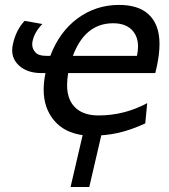

<svg xmlns="http://www.w3.org/2000/svg" viewBox="-20 -537 682 777"><path d="M348.6 12.2Q301.3 12.2 262 -3.9Q222.7 -20 196.8 -52.2Q156.7 -101.6 156.7 -174.3Q156.7 -205.6 164.1 -241.2H148.9Q89.4 -241.2 56.2 -272.5Q29.3 -297.9 29.3 -333.5Q29.3 -345.2 32.2 -357.9Q44.4 -415 79.6 -452.6L151.4 -439.9Q119.6 -407.2 111.8 -370.6Q110.4 -363.8 110.4 -356.9Q110.4 -339.8 123 -325.4Q135.7 -311 166.5 -311H183.6Q220.2 -407.7 293 -461.9Q367.7 -517.1 461.4 -517.1Q538.6 -517.1 579.6 -480.5Q625.5 -439.5 625.5 -358.9Q625.5 -319.8 615.2 -270.5Q610.4 -248 608.4 -241.2H255.9Q251.5 -215.3 251.5 -192.9Q251.5 -142.6 275.4 -111.8Q308.6 -69.8 378.4 -69.8Q483.4 -69.8 575.7 -119.6L567.9 -37.6Q510.7 -11.2 457.5 1Q406.2 12.2 348.6 12.2ZM534.2 -311Q538.6 -331.1 538.6 -348.6Q538.6 -384.8 520 -408.7Q493.7 -442.9 438 -442.9Q324.2 -442.9 274.9 -311ZM341.3 219.7H265.6L317.4 -2.9H393.1Z"/></svg>

Font: Cadman
Style: Italic
Weight: 400
Italic angle: -12°
Designer: Paul James MIller
Foundry: High-Logic / Made with FontCreator
Version: Version 2.114;March 28, 2021;FontCreator 13.0.0.2683 64-bit